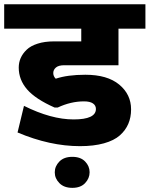

<svg xmlns="http://www.w3.org/2000/svg" viewBox="-35 -674 708 908"><path d="M307.1 214.4Q267.9 214.4 246 192.1Q224 169.9 224 141.1Q224 112.2 245.7 90Q267.4 67.7 306.9 67.7Q346.3 67.7 367.5 89.7Q388.8 111.7 388.8 140.5Q388.8 169.4 367.5 191.9Q346.3 214.4 307.1 214.4ZM343.3 17.2Q201.2 17.2 48 -47.5L78.4 -173.4Q207.3 -109.2 312.9 -109.2Q418.6 -109.2 418.6 -158.7Q418.6 -175.4 404.4 -185Q390.3 -194.6 362 -194.6Q299.8 -194.6 237.6 -165.3H223.5Q133 -205.3 93.3 -251Q53.6 -296.8 53.6 -354.4Q53.6 -402.9 91 -438.8Q109.7 -457 143.1 -467.6Q176.4 -478.3 220.4 -478.3H349.3V-538.4H-15.2V-653.7H652.7V-538.4H525.3V-365.5H269Q242.2 -365.5 229.5 -354.7Q216.9 -343.8 216.9 -328.6Q216.9 -313.4 228.5 -301.8Q284.6 -320.5 368.6 -320.5Q472.7 -320.5 528.8 -274Q584.9 -227.5 584.9 -156.7Q584.9 -80.9 531.9 -33.9Q504.6 -9.6 456.5 3.8Q408.5 17.2 343.3 17.2Z"/></svg>

Font: Khula ExtraBold
Style: Regular
Weight: 800
Designer: Erin McLaughlin, Steve Matteson
Version: Version 1.002;PS 1.0;hotconv 1.0.72;makeotf.lib2.5.5900; ttf